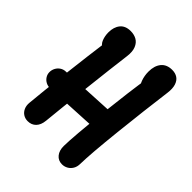

<svg xmlns="http://www.w3.org/2000/svg" viewBox="-220 -883 1060 1060"><g transform="rotate(45 310.0 -353.5)"><path d="M379.5 -32.2Q380.9 -111.1 402.5 -306.8Q424.1 -502.4 443.5 -625.3L460.9 -547Q440.7 -563.7 430.2 -592.4Q419.8 -621.1 419.8 -653.4Q419.8 -699.2 441.9 -726Q464 -752.8 506.2 -752.8Q531.3 -752.8 548.8 -741Q566.3 -729.1 573.9 -704.9Q581.5 -680.7 576.8 -645.2Q555.8 -485.5 535.5 -295.8Q515.3 -106.2 513.9 -27.2Q513.8 -4.1 503.9 12.5Q494 29.1 478.1 37.8Q462.2 46.6 444.2 46.6Q414.7 46.6 397 25.1Q379.3 3.6 379.5 -32.2ZM77 -66.8Q84.3 -149.2 103.4 -313.5Q122.5 -477.7 141.1 -614.6L150.1 -565.7Q129.1 -574 119.7 -598Q110.2 -622 110.2 -650.2Q110.2 -691.6 130.9 -717Q151.5 -742.4 193 -742.4Q219.3 -742.4 239.8 -731Q260.3 -719.5 270.6 -694.3Q280.9 -669.2 276 -630.7Q262.2 -524 241.9 -342.8Q221.6 -161.6 212 -62Q208.5 -26.2 189.9 -7.1Q171.3 12 141.7 12Q121.8 12 106.4 2.2Q91 -7.5 82.9 -25.5Q74.8 -43.6 77 -66.8ZM35.2 -264.9Q35.2 -282.1 43.3 -297Q51.4 -312 65.4 -321.1Q79.4 -330.2 96.2 -330.7L452.7 -349.1Q469.8 -349.6 485 -341.7Q500.2 -333.8 509.3 -319.6Q518.4 -305.3 518.4 -288.2Q518.4 -270.9 510.3 -256Q502.2 -241 488.3 -231.9Q474.3 -222.8 457.5 -222.2L100.8 -203.9Q83.7 -203.4 68.5 -211.3Q53.4 -219.2 44.3 -233.5Q35.2 -247.8 35.2 -264.9Z"/></g></svg>

Font: Monaspace Radon Var
Style: Regular
Weight: 400
Designer: Riley Cran and the Lettermatic Team
Version: Version 1.000 (Monaspace Radon Var)